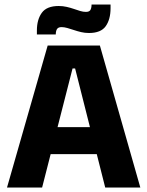

<svg xmlns="http://www.w3.org/2000/svg" viewBox="-20 -844 663 864"><path d="M169.5 0H11.5L194.5 -639H429.5L611.5 0H453.5L318 -536H306.5ZM455 -150.5H167V-272H455ZM380.5 -695.5Q362 -695.5 345 -699.5Q328 -703.5 312.5 -708.8Q297 -714 283 -718Q269 -722 257 -722Q243 -722 237.2 -714.2Q231.5 -706.5 231 -691V-689H146V-707Q146 -755.5 168 -786.2Q190 -817 244 -817Q263 -817 280.2 -813Q297.5 -809 312.5 -803.8Q327.5 -798.5 341 -794.5Q354.5 -790.5 366.5 -790.5Q381 -790.5 386.2 -798.2Q391.5 -806 392 -821.5V-823.5H477.5V-807Q477.5 -757 455.8 -726.2Q434 -695.5 380.5 -695.5Z"/></svg>

Font: Anek Malayalam Medium
Style: Bold
Weight: 700
Version: Version 1.003